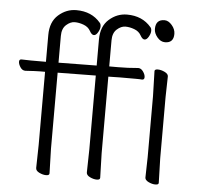

<svg xmlns="http://www.w3.org/2000/svg" viewBox="-51 -760 865 823"><g transform="rotate(5 381.0 -348.0)"><path d="M191 1Q191 10 177 10Q163 10 147.5 2.5Q132 -5 132 -17L134 -116V-431H114Q95 -431 50 -428H49Q36 -428 27.5 -441Q19 -454 19 -464.5Q19 -475 29 -475Q48 -474 68 -474H134V-589Q134 -646 168 -676Q202 -706 245 -706Q311 -706 349 -661Q354 -656 354 -645Q354 -634 346 -620Q338 -606 328.5 -606Q319 -606 310 -622.5Q301 -639 281 -646.5Q261 -654 242.5 -654Q224 -654 206 -638Q188 -622 188 -590V-475L352 -477V-589Q352 -646 386 -676Q420 -706 463 -706Q529 -706 567 -661Q572 -656 572 -645Q572 -634 564 -620Q556 -606 546.5 -606Q537 -606 528 -622.5Q519 -639 499 -646.5Q479 -654 460.5 -654Q442 -654 424 -638Q406 -622 406 -590V-478H444Q486 -478 530 -482H531Q543 -482 552 -469Q561 -456 561 -445Q561 -434 551 -434Q543 -435 524 -435Q490 -435 455 -435L406 -434V-105L409 1Q409 10 395 10Q381 10 365.5 2.5Q350 -5 350 -17L352 -116V-434L188 -432V-105ZM661 1Q661 9 647 9Q633 9 617.5 1.5Q602 -6 602 -17L604 -105V-368L601 -475Q601 -483 615 -483Q629 -483 644.5 -475.5Q660 -468 660 -457L658 -368V-105ZM635 -602Q616 -602 601.5 -619.5Q587 -637 587 -655Q587 -696 625 -696Q642 -696 657 -678.5Q672 -661 672 -641Q672 -602 635 -602Z"/></g></svg>

Font: LXGW WenKai TC Light
Style: Regular
Weight: 300
Designer: LXGW / Fontworks Inc.
Foundry: LXGW / Fontworks Inc.
Version: Version 1.330